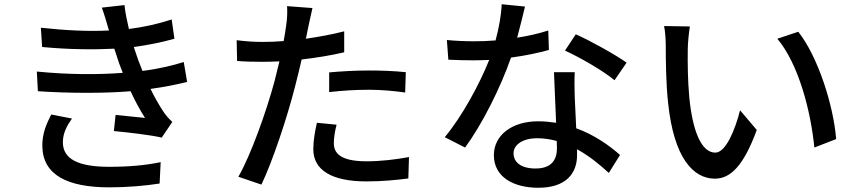

<svg xmlns="http://www.w3.org/2000/svg" viewBox="-20 -830 4040 907"><path d="M320 -270 222 -289C199 -244 179 -199 180 -139C182 -4 298 55 496 55C580 55 664 48 734 37L739 -64C667 -49 589 -42 495 -42C349 -42 277 -79 277 -158C277 -201 296 -236 320 -270ZM492 -695 495 -686C401 -681 292 -686 173 -699L179 -608C304 -596 424 -595 520 -600L543 -530L560 -486C447 -477 304 -477 154 -492L159 -399C312 -389 475 -389 597 -399C616 -357 639 -314 665 -273C634 -276 574 -282 526 -287L518 -211C588 -204 688 -193 744 -180L794 -254C778 -269 765 -283 753 -301C731 -334 710 -371 691 -410C757 -419 816 -431 864 -443L848 -537C800 -522 734 -505 653 -495L632 -549L612 -608C680 -617 748 -631 804 -647L791 -738C727 -717 659 -702 589 -693C580 -731 572 -769 568 -806L461 -794C473 -761 483 -727 492 -695Z M1535 -488V-395C1598 -402 1659 -406 1724 -406C1784 -406 1843 -400 1894 -393L1897 -489C1840 -495 1780 -497 1722 -497C1658 -497 1589 -493 1535 -488ZM1570 -241 1477 -250C1468 -209 1460 -167 1460 -125C1460 -26 1548 27 1711 27C1787 27 1854 20 1909 13L1912 -88C1846 -76 1778 -68 1712 -68C1584 -68 1557 -109 1557 -154C1557 -179 1562 -210 1570 -241ZM1220 -632C1182 -632 1147 -634 1098 -640L1100 -542C1136 -539 1173 -538 1219 -538C1244 -538 1271 -539 1300 -540L1276 -443C1238 -303 1165 -97 1106 5L1215 42C1269 -71 1337 -277 1373 -418C1384 -460 1395 -506 1405 -549C1473 -557 1543 -568 1606 -583V-682C1548 -667 1486 -656 1425 -647L1437 -706C1441 -726 1450 -767 1456 -792L1336 -801C1338 -779 1337 -742 1332 -711C1330 -692 1325 -666 1320 -636C1285 -633 1251 -632 1220 -632Z M2883 -451 2940 -534C2890 -570 2772 -636 2700 -668L2649 -591C2717 -560 2828 -497 2883 -451ZM2610 -164 2611 -130C2611 -76 2586 -34 2510 -34C2442 -34 2406 -63 2406 -106C2406 -147 2451 -177 2517 -177C2550 -177 2581 -172 2610 -164ZM2695 -489H2597L2607 -250C2580 -254 2552 -257 2522 -257C2398 -257 2313 -191 2313 -97C2313 7 2407 57 2523 57C2655 57 2706 -12 2706 -97V-125C2766 -92 2817 -49 2856 -13L2909 -98C2858 -143 2788 -193 2702 -224L2695 -372C2694 -412 2693 -447 2695 -489ZM2460 -799 2350 -810C2348 -757 2336 -695 2321 -639C2286 -636 2251 -635 2218 -635C2178 -635 2130 -637 2091 -641L2098 -548C2138 -546 2180 -545 2218 -545C2242 -545 2266 -546 2291 -547C2246 -434 2163 -280 2081 -182L2177 -133C2258 -243 2345 -417 2394 -558C2461 -567 2523 -580 2573 -594L2570 -686C2524 -671 2474 -660 2423 -652C2438 -708 2452 -764 2460 -799Z M3239 -705 3117 -707C3123 -680 3125 -638 3125 -613C3125 -553 3126 -433 3136 -345C3163 -82 3256 14 3357 14C3430 14 3492 -45 3555 -216L3476 -309C3453 -218 3409 -109 3359 -109C3292 -109 3251 -215 3236 -372C3229 -450 3228 -534 3229 -597C3229 -624 3234 -676 3239 -705ZM3751 -680 3652 -647C3753 -527 3810 -305 3827 -133L3930 -173C3917 -335 3843 -564 3751 -680Z"/></svg>

Font: Noto Sans CJK SC Medium
Style: Regular
Weight: 500
Designer: Ryoko NISHIZUKA 西塚涼子 (kana, bopomofo & ideographs); Paul D. Hunt (Latin, Greek & Cyrillic); Sandoll Communications 산돌커뮤니
Foundry: Adobe
Version: Version 2.004;hotconv 1.0.118;makeotfexe 2.5.65603